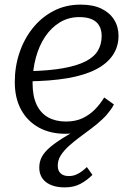

<svg xmlns="http://www.w3.org/2000/svg" viewBox="-20 -567 568 831"><path d="M265 -41Q307 -41 337.5 -55.5Q368 -70 391 -93.5Q414 -117 431 -145L473 -115Q467 -103 459 -92Q451 -81 442 -70.5Q433 -60 422 -50Q401 -30 375.5 -11Q350 8 324.5 27Q299 46 277.5 65.5Q256 85 243 105.5Q230 126 230 150Q230 172 242.5 183.5Q255 195 278 195Q295 195 309 189Q323 183 335 174Q347 165 356 156L380 190Q357 213 328.5 228.5Q300 244 261 244Q209 244 179.5 221.5Q150 199 150 158Q150 133 161 112Q172 91 198 69Q224 47 268.5 20.5Q313 -6 380 -42L362 -10Q340 1 315 6.5Q290 12 262 12Q198 12 149 -14.5Q100 -41 72 -91Q44 -141 44 -212Q44 -278 64 -338Q84 -398 121.5 -445Q159 -492 211.5 -519.5Q264 -547 329 -547Q383 -547 419 -529.5Q455 -512 474 -481.5Q493 -451 493 -412Q493 -365 468 -328Q443 -291 394 -266Q345 -241 271.5 -228.5Q198 -216 100 -215L106 -259Q194 -261 254.5 -272Q315 -283 351.5 -302Q388 -321 404 -348.5Q420 -376 420 -411Q420 -438 409 -456.5Q398 -475 376.5 -484Q355 -493 323 -493Q277 -493 239.5 -470.5Q202 -448 175.5 -408.5Q149 -369 135 -317Q121 -265 121 -207Q121 -151 138.5 -114Q156 -77 188.5 -59Q221 -41 265 -41Z"/></svg>

Font: Roboto Serif 20pt Light
Style: Italic
Weight: 300
Italic angle: -10°
Version: Version 1.007